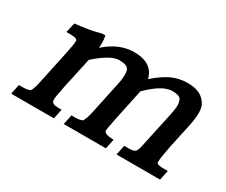

<svg xmlns="http://www.w3.org/2000/svg" viewBox="-77 -613 955 813"><g transform="rotate(30 400.5 -206.5)"><path d="M245 -413Q249 -397 249 -382Q249 -367 248 -354Q314 -413 387 -413Q477 -413 494 -343Q537 -381 572.5 -397Q608 -413 650 -413Q720 -413 745 -364Q752 -350 752 -326Q752 -297 742 -252L718 -141Q706 -78 706 -62Q706 -59 706 -58Q709 -48 740 -48H761L751 0H538L548 -48H566Q595 -48 601 -55Q609 -61 615 -92L652 -264Q658 -291 658 -309Q658 -325 651 -338Q644 -351 609 -351Q561 -351 492 -282L462 -141Q448 -73 448 -65Q448 -64 448 -64Q453 -48 496 -48L486 0H280L290 -48H308Q333 -48 344 -55Q346 -59 350 -68Q354 -77 358 -92L390 -243Q398 -277 399 -291Q400 -305 400 -310Q400 -326 396 -334Q389 -352 349 -352Q308 -352 238 -290L236 -288L204 -141Q192 -84 192 -68Q192 -63 193 -62Q196 -48 225 -48H242L232 0H23L33 -48H52Q77 -48 88 -55Q95 -63 102 -93L136 -252Q149 -312 149 -328Q149 -331 149 -332Q146 -343 114 -343H95L106 -391Q183 -399 230 -413Z"/></g></svg>

Font: New Athena Unicode
Style: Bold Italic
Weight: 700
Designer: J. Rusten 1997; rev. by R. Hancock 2001, 2002, rev. by D. Mastronarde 2002-2021
Foundry: Society for Classical Studies (formerly American Philological Association)
Version: Version 5.008